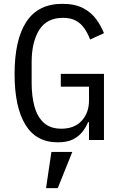

<svg xmlns="http://www.w3.org/2000/svg" viewBox="-20 -730 640 1001"><path d="M444 -93H439Q428 -66 409 -42Q390 -18 359.5 -3Q329 12 281 12Q168 12 112 -80.5Q56 -173 56 -344Q56 -523 117.5 -616.5Q179 -710 305 -710Q371 -710 413.5 -687.5Q456 -665 481.5 -630Q507 -595 522 -557L450 -524Q438 -555 421 -580.5Q404 -606 377 -621.5Q350 -637 308 -637Q224 -637 184.5 -574Q145 -511 145 -406V-298Q145 -228 160 -174Q175 -120 209 -89.5Q243 -59 300 -59Q368 -59 406 -100.5Q444 -142 444 -206V-278H297V-345H522V0H444ZM248 62H357L281 251H220Z"/></svg>

Font: Lilex Nerd Font
Style: Regular
Weight: 400
Designer: Mike Abbink, Paul van der Laan, Pieter van Rosmalen, Mikhael Khrustik
Foundry: Mikhael Khrustik
Version: Version 2.400; ttfautohint (v1.8.4.7-5d5b);Nerd Fonts 3.3.0